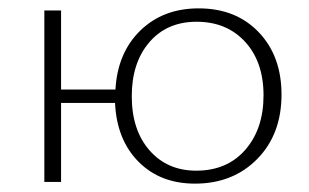

<svg xmlns="http://www.w3.org/2000/svg" viewBox="-20 -435 738 459"><path d="M455 -415Q544 -415 598.5 -358Q653 -301 653 -209Q653 -114 595 -55Q537 4 446 4Q363 4 311 -48.5Q259 -101 255 -189H126V0H86V-410H126V-221H256Q261 -309 315.5 -362Q370 -415 455 -415ZM449 -27Q523 -27 566.5 -77Q610 -127 610 -207Q610 -287 566 -335Q522 -383 450 -383Q379 -383 337 -334Q295 -285 295 -205Q295 -124 337.5 -75.5Q380 -27 449 -27Z"/></svg>

Font: EauTest Light
Style: Regular
Weight: 300
Designer: Christian Thalmann (Catharsis Fonts)
Version: Version 0.001;PS 000.001;hotconv 1.0.88;makeotf.lib2.5.64775